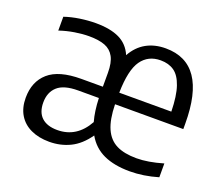

<svg xmlns="http://www.w3.org/2000/svg" viewBox="-98 -693 969 842"><g transform="rotate(20 386.0 -271.5)"><path d="M736 -245H417.5Q419 -174 437.5 -132.5Q456 -91 492.2 -72.8Q528.5 -54.5 586.5 -54.5Q640 -54.5 709.5 -75V-10.5Q642 9.5 578 9.5Q505.5 9.5 456 -13.2Q406.5 -36 378.5 -85Q343 -34.5 298.5 -13Q254 8.5 202 8.5Q152.5 8.5 115.8 -8.8Q79 -26 59.2 -59Q39.5 -92 39.5 -138Q39.5 -213.5 88 -256.2Q136.5 -299 240.5 -299H341V-364Q341 -411 326.5 -437.8Q312 -464.5 283.5 -475.5Q255 -486.5 209 -486.5Q179 -486.5 143 -480.8Q107 -475 73 -463.5V-528Q105 -539 143.5 -544.8Q182 -550.5 217.5 -550.5Q285.5 -550.5 327.8 -530Q370 -509.5 389.5 -464Q414 -508 453 -529.8Q492 -551.5 543.5 -551.5Q736 -551.5 736 -270ZM417.5 -299H660.5Q659 -372.5 644.2 -415.5Q629.5 -458.5 603.8 -476.5Q578 -494.5 540.5 -494.5Q482.5 -494.5 451 -450Q419.5 -405.5 417.5 -299ZM356.5 -139.5Q343.5 -185.5 341.5 -246.5H245Q178.5 -246.5 148.8 -219.5Q119 -192.5 119 -145Q119 -99 144.5 -75.5Q170 -52 217.5 -52Q308 -52 356.5 -139.5Z"/></g></svg>

Font: Encode Sans Semi Condensed
Style: Regular
Weight: 400
Width: 4
Designer: Multiple Designers
Foundry: Impallari Type
Version: Version 2.000